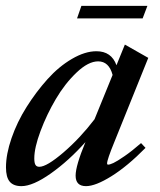

<svg xmlns="http://www.w3.org/2000/svg" viewBox="-29 -618 541 649"><path d="M231.4 -555.7 246.1 -598.1H469.2L453.1 -555.7ZM43.5 11.2Q16.6 11.2 3.9 -3.9Q-8.8 -19 -8.8 -52.2Q-8.8 -96.7 10 -151.1Q28.8 -205.6 60.8 -256.3Q92.8 -307.1 131.3 -350.1Q169.9 -393.1 214.1 -418.9Q258.3 -444.8 296.9 -444.8Q347.7 -444.8 364.7 -397.5L393.1 -467.3L472.2 -422.4L357.4 -137.7Q333 -78.1 333 -65.9Q333 -61.5 336.4 -61.5Q342.3 -61.5 354.5 -67.1Q366.7 -72.8 391.8 -90.1Q417 -107.4 447.8 -134.3L462.9 -118.2Q401.9 -56.2 347.9 -22.5Q293.9 11.2 261.7 11.2Q226.6 11.2 226.6 -24.4Q226.6 -57.6 259.8 -137.7Q203.6 -74.7 142.8 -31.7Q82 11.2 43.5 11.2ZM86.9 -82.5Q86.9 -67.4 90.8 -60.8Q94.7 -54.2 104 -54.2Q128.9 -54.2 185.3 -102.5Q241.7 -150.9 290.5 -214.8L351.6 -364.7Q339.4 -410.6 302.7 -410.6Q269.5 -410.6 230 -373Q190.4 -335.4 159.7 -283.2Q128.9 -231 107.9 -174.8Q86.9 -118.7 86.9 -82.5Z"/></svg>

Font: Elstob SemiBold
Style: Italic
Weight: 600
Italic angle: -20°
Designer: Peter S. Baker
Version: Version 1.015